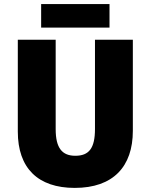

<svg xmlns="http://www.w3.org/2000/svg" viewBox="-20 -908 735 938"><path d="M515 -888H181V-773H515ZM629 -269V-714H444V-278C444 -184 415 -147 348 -147C284 -147 252 -184 252 -277V-714H67V-265C67 -87 165 10 345 10C533 10 629 -94 629 -269Z"/></svg>

Font: Noto Sans Devanagari SemiCondensed Black
Style: Regular
Weight: 900
Width: 4
Designer: Jelle Bosma - Monotype Design Team
Foundry: Monotype Imaging Inc.
Version: Version 2.004